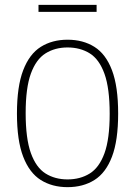

<svg xmlns="http://www.w3.org/2000/svg" viewBox="-20 -766 558 793"><path d="M259 7Q195.5 7 148.5 -22.5Q101.5 -52 75.8 -118.8Q50 -185.5 50 -297Q50 -409 75.8 -476Q101.5 -543 148.5 -572.5Q195.5 -602 259 -602Q323 -602 370 -572.5Q417 -543 442.5 -476Q468 -409 468 -297Q468 -185.5 442.5 -118.8Q417 -52 370 -22.5Q323 7 259 7ZM259 -25Q311.5 -25 350.8 -49.5Q390 -74 411.5 -133Q433 -192 433 -296Q433 -401.5 411.5 -461.2Q390 -521 350.8 -545.5Q311.5 -570 259 -570Q207 -570 168 -545.5Q129 -521 107.5 -462Q86 -403 86 -299Q86 -193.5 107.5 -133.8Q129 -74 168 -49.5Q207 -25 259 -25ZM139 -717V-746H379V-717Z"/></svg>

Font: Encode Sans SC Condensed Thin
Style: Regular
Weight: 100
Width: 3
Designer: Multiple Designers
Foundry: Impallari Type
Version: Version 3.002